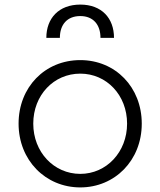

<svg xmlns="http://www.w3.org/2000/svg" viewBox="-20 -805 699 837"><path d="M330 12C480 12 598 -105 598 -266C598 -425 483 -543 330 -543C176 -543 61 -425 61 -266C61 -107 178 12 330 12ZM125 -266C125 -390 214 -484 330 -484C445 -484 534 -390 534 -266C534 -142 444 -47 330 -47C215 -47 125 -142 125 -266ZM182 -640H241C241 -698 273 -735 330 -735C386 -735 418 -698 418 -640H477C477 -726 423 -785 330 -785C236 -785 182 -725 182 -640Z"/></svg>

Font: Mluvka Light
Style: Regular
Weight: 300
Designer: Modified by Jiří Krblich, Original typeface by Gumpita Rahayu
Foundry: Gumpita Rahayu & Jiří Krblich
Version: Version 2.000;Glyphs 3.1.1 (3134)